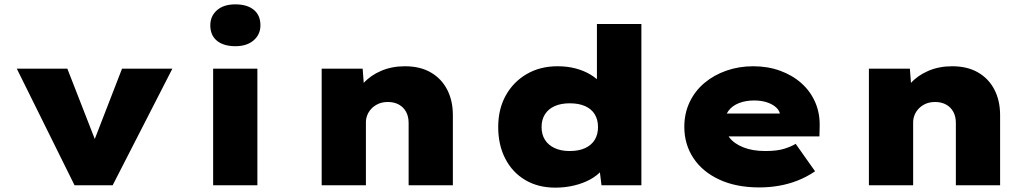

<svg xmlns="http://www.w3.org/2000/svg" viewBox="-20 -850 4742 881"><path d="M322 0 57 -535H289L445 -135H385L540 -535H771L497 0Z M958 0V-535H1161V0ZM1060 -638Q1006 -638 975.5 -663Q945 -688 945 -734Q945 -776 975.5 -803Q1006 -830 1060 -830Q1114 -830 1144.5 -805Q1175 -780 1175 -734Q1175 -692 1144 -665Q1113 -638 1060 -638Z M1456 0V-535H1644L1654 -405L1606 -391Q1617 -434 1648.5 -469Q1680 -504 1729 -525Q1778 -546 1838 -546Q1908 -546 1957 -517.5Q2006 -489 2032 -438.5Q2058 -388 2058 -322V0H1855V-286Q1855 -315 1843.5 -336.5Q1832 -358 1810.5 -370Q1789 -382 1760 -382Q1735 -382 1716 -373.5Q1697 -365 1684 -351Q1671 -337 1665 -321Q1659 -305 1659 -289V0H1558Q1513 0 1487.5 0Q1462 0 1456 0Z M2528 11Q2449 11 2390 -24Q2331 -59 2298.5 -122Q2266 -185 2266 -267Q2266 -349 2300.5 -411.5Q2335 -474 2396.5 -510Q2458 -546 2538 -546Q2583 -546 2621 -536Q2659 -526 2689 -508Q2719 -490 2738.5 -467Q2758 -444 2764 -418L2719 -404V-740H2923V0H2740L2724 -129L2765 -116Q2760 -90 2740 -67Q2720 -44 2688 -26.5Q2656 -9 2615 1Q2574 11 2528 11ZM2594 -157Q2636 -157 2665 -170.5Q2694 -184 2709 -208.5Q2724 -233 2724 -267Q2724 -301 2709 -325.5Q2694 -350 2665 -363Q2636 -376 2594 -376Q2554 -376 2525 -363Q2496 -350 2480.5 -325.5Q2465 -301 2465 -267Q2465 -233 2480.5 -208.5Q2496 -184 2525 -170.5Q2554 -157 2594 -157Z M3464 10Q3358 10 3280.5 -26Q3203 -62 3161.5 -125Q3120 -188 3120 -268Q3120 -330 3144.5 -381.5Q3169 -433 3212.5 -469.5Q3256 -506 3313.5 -526Q3371 -546 3436 -546Q3503 -546 3559.5 -525.5Q3616 -505 3657.5 -468Q3699 -431 3721 -380Q3743 -329 3741 -268L3740 -224H3243L3220 -329H3579L3560 -301V-319Q3559 -340 3543 -355.5Q3527 -371 3500.5 -380Q3474 -389 3440 -389Q3402 -389 3371 -377Q3340 -365 3322.5 -341.5Q3305 -318 3305 -284Q3305 -248 3326.5 -219.5Q3348 -191 3390.5 -174Q3433 -157 3492 -157Q3546 -157 3579 -167.5Q3612 -178 3631 -190L3720 -64Q3680 -37 3638.5 -21Q3597 -5 3553.5 2.5Q3510 10 3464 10Z M3967 0V-535H4155L4165 -405L4117 -391Q4128 -434 4159.5 -469Q4191 -504 4240 -525Q4289 -546 4349 -546Q4419 -546 4468 -517.5Q4517 -489 4543 -438.5Q4569 -388 4569 -322V0H4366V-286Q4366 -315 4354.5 -336.5Q4343 -358 4321.5 -370Q4300 -382 4271 -382Q4246 -382 4227 -373.5Q4208 -365 4195 -351Q4182 -337 4176 -321Q4170 -305 4170 -289V0H4069Q4024 0 3998.5 0Q3973 0 3967 0Z"/></svg>

Font: Lexend Giga Black
Style: Regular
Weight: 900
Designer: Bonnie Shaver-Troup, Thomas Jockin
Foundry: Lexend
Version: Version 1.007